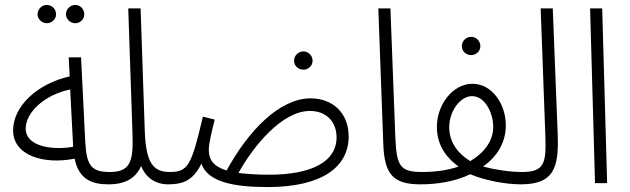

<svg xmlns="http://www.w3.org/2000/svg" viewBox="-20 -741 2549 777"><path d="M285 -647C305 -647 321 -664 321 -683C321 -704 305 -721 285 -721C264 -721 247 -704 247 -683C247 -664 264 -647 285 -647ZM170 -647C190 -647 207 -664 207 -683C207 -704 190 -721 170 -721C149 -721 132 -704 132 -683C132 -664 149 -647 170 -647ZM419 5C442 5 453 -6 453 -21C453 -36 444 -45 425 -45C351 -45 330 -69 325 -168L308 -509H258L262 -432C127 -401 33 -309 33 -213C33 -111 159 -74 282 -99C299 -15 352 5 419 5ZM84 -221C84 -283 155 -356 264 -379L276 -148V-147C198 -133 84 -145 84 -221Z M419 5C490 5 530 -22 551 -69C568 -26 606 5 660 5C684 5 694 -6 694 -21C694 -36 685 -45 667 -45C602 -45 571 -79 566 -207L549 -707H499L516 -205C520 -95 512 -45 426 -45Z M1208 -459C1228 -459 1245 -475 1245 -495C1245 -516 1228 -533 1208 -533C1187 -533 1170 -516 1170 -495C1170 -475 1187 -459 1208 -459ZM1063 16C1286 16 1391 -67 1391 -189C1391 -284 1326 -343 1237 -343C1111 -343 985 -212 897 -51C845 -67 825 -94 825 -134C825 -164 839 -216 849 -257L801 -269C755 -71 741 -45 667 -45L660 5C717 5 761 -8 795 -79C820 -6 921 16 1063 16ZM1234 -292C1302 -292 1342 -247 1342 -185C1342 -87 1242 -34 1069 -34C1019 -34 978 -37 945 -41C1006 -151 1122 -292 1234 -292Z M1682 5C1706 5 1716 -7 1716 -21C1716 -34 1709 -45 1689 -45C1600 -45 1585 -68 1580 -182L1560 -707H1511L1531 -161C1535 -35 1571 5 1682 5Z M1887 -518C1907 -518 1924 -534 1924 -554C1924 -575 1907 -592 1887 -592C1866 -592 1849 -575 1849 -554C1849 -534 1866 -518 1887 -518ZM1682 5C1751 5 1824 -7 1883 -36C1938 -12 2024 5 2087 5C2110 5 2121 -6 2121 -21C2121 -36 2112 -45 2093 -45C2040 -45 1980 -55 1935 -67C1990 -106 2027 -162 2027 -234C2027 -320 1971 -402 1892 -402C1814 -402 1748 -320 1748 -227C1748 -146 1795 -96 1836 -67C1790 -51 1738 -45 1689 -45ZM1798 -226C1798 -293 1844 -352 1890 -352C1944 -352 1976 -282 1976 -228C1976 -168 1937 -121 1883 -89C1837 -117 1798 -162 1798 -226Z M2087 5C2219 5 2242 -58 2237 -196L2217 -707H2168L2187 -190C2191 -82 2183 -45 2094 -45Z M2388 0H2437L2417 -707H2368Z"/></svg>

Font: Noto Sans Arabic UI Cn Lt
Style: Regular
Weight: 300
Width: 3
Designer: Monotype Design Team, Nadine Chahine and Nizar Qandah
Foundry: Monotype Imaging Inc.
Version: Version 2.010